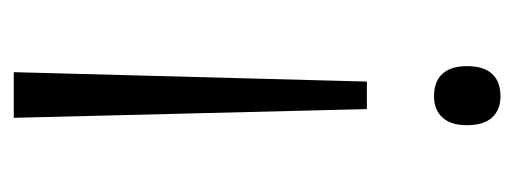

<svg xmlns="http://www.w3.org/2000/svg" viewBox="-260 -494 765 286"><g transform="rotate(-90 123.0 -351.5)"><path d="M144 -188H103L90 -714H158ZM79 -39Q79 -63 90.5 -75.5Q102 -88 122 -88Q144 -88 155.5 -75.5Q167 -63 167 -39Q167 -14 155.5 -1.5Q144 11 122 11Q102 11 90.5 -1.5Q79 -14 79 -39Z"/></g></svg>

Font: Noto Sans Symbols Light
Style: Regular
Weight: 300
Version: Version 2.002